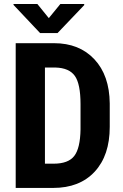

<svg xmlns="http://www.w3.org/2000/svg" viewBox="-20 -923 605 943"><path d="M57.1 0V-710.9H245.1Q369.6 -710.9 443.6 -631.8Q517.6 -552.7 519 -415V-299.8Q519 -159.7 445.1 -79.8Q371.1 0 241.2 0ZM200.7 -591.3V-119.1H243.7Q315.4 -119.1 344.7 -157Q374 -194.8 375.5 -287.6V-411.1Q375.5 -510.7 347.7 -550Q319.8 -589.4 252.9 -591.3ZM219.7 -834 276.4 -903.3H393.6V-897.9L262.7 -760.7H176.8L46.4 -898.9V-903.3H163.6Z"/></svg>

Font: Roboto Condensed
Style: Bold
Weight: 700
Designer: Google
Version: Version 2.134; 2016